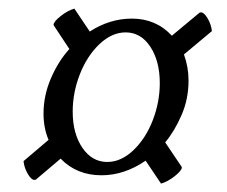

<svg xmlns="http://www.w3.org/2000/svg" viewBox="-20 -528 532 450"><path d="M231.4 -148.4Q263.7 -148.4 292.5 -175.8Q321.3 -203.1 337.9 -245.8Q354.5 -288.6 354.5 -333Q354.5 -384.8 332.3 -418.5Q310.1 -452.1 274.4 -452.1Q242.2 -452.1 213.1 -424.6Q184.1 -397 167.2 -354Q150.4 -311 150.4 -266.6Q150.4 -214.8 173.1 -181.6Q195.8 -148.4 231.4 -148.4ZM382.8 -444.3 447.3 -498Q448.2 -499 451.2 -499Q458.5 -499 466.8 -484.6Q475.1 -470.2 476.6 -455.1L411.1 -400.4Q421.9 -371.1 421.9 -338.9Q421.9 -295.9 405.5 -258.3Q389.2 -220.7 367.2 -194.3L405.3 -137.7Q405.3 -137.2 405.8 -136.7Q406.2 -136.2 406.2 -135.7Q406.2 -128.4 389.6 -115.2Q373 -102.1 357.4 -97.7L321.3 -151.4Q271.5 -117.2 217.8 -117.2Q159.7 -117.2 122.1 -156.2L64.5 -107.4Q63.5 -106.4 60.5 -106.4Q53.2 -106.4 44.9 -120.8Q36.6 -135.3 35.2 -150.4L93.8 -200.2Q82 -228 82 -261.7Q82 -304.2 99.4 -344.5Q116.7 -384.8 142.6 -413.1L106.4 -467.8Q106.4 -468.3 106 -468.8Q105.5 -469.2 105.5 -469.7Q105.5 -477.1 122.1 -490.2Q138.7 -503.4 154.3 -507.8L190.4 -454.1Q237.3 -484.4 289.1 -484.4Q345.7 -484.4 382.8 -444.3Z"/></svg>

Font: Amiri
Style: Slanted
Weight: 400
Italic angle: 9°
Designer: Khaled Hosny
Version: Version 000.107